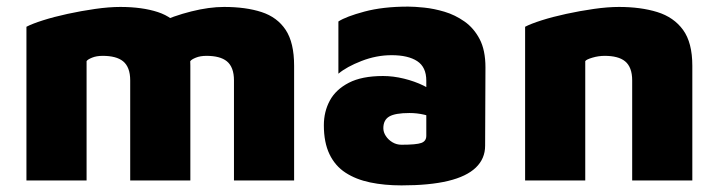

<svg xmlns="http://www.w3.org/2000/svg" viewBox="-20 -546 2175 581"><path d="M556 -347V0H374V-303Q374 -323 368.5 -337.5Q363 -352 352.5 -360.5Q342 -369 326.5 -373Q311 -377 291 -377Q272 -377 258.5 -371.5Q245 -366 242 -361V0H60V-465Q77 -474 110 -484.5Q143 -495 184.5 -504Q226 -513 268 -519Q310 -525 344 -525Q410 -525 457.5 -509.5Q505 -494 530.5 -455.5Q556 -417 556 -347ZM378 -425Q408 -453 456.5 -475.5Q505 -498 559 -511.5Q613 -525 658 -525Q724 -525 771.5 -509.5Q819 -494 844.5 -455.5Q870 -417 870 -347V0H688V-303Q688 -323 682.5 -337.5Q677 -352 666.5 -360.5Q656 -369 640.5 -373Q625 -377 605 -377Q586 -377 572.5 -371.5Q559 -366 556 -361Z M1195 15Q1143 15 1100 6Q1057 -3 1025.5 -23.5Q994 -44 977 -79.5Q960 -115 960 -167Q960 -208 978 -241.5Q996 -275 1035.5 -295.5Q1075 -316 1139 -316Q1170 -316 1202.5 -308Q1235 -300 1261.5 -287Q1288 -274 1301 -259L1304 -184Q1285 -194 1263.5 -199Q1242 -204 1219 -204Q1176 -204 1158 -193.5Q1140 -183 1140 -158Q1140 -146 1147.5 -134.5Q1155 -123 1167.5 -115.5Q1180 -108 1195 -108Q1240 -108 1255 -113.5Q1270 -119 1270 -135V-302Q1270 -343 1242.5 -361Q1215 -379 1165 -379Q1119 -379 1074 -361.5Q1029 -344 1004 -323V-481Q1027 -496 1083 -511Q1139 -526 1215 -526Q1234 -526 1263.5 -523Q1293 -520 1325 -510.5Q1357 -501 1385.5 -481Q1414 -461 1431.5 -427.5Q1449 -394 1449 -342L1448 -105Q1448 -66 1420 -39Q1392 -12 1336 1.5Q1280 15 1195 15Z M1569 -465Q1586 -474 1619 -484.5Q1652 -495 1693.5 -504Q1735 -513 1777 -519Q1819 -525 1853 -525Q1919 -525 1969 -509.5Q2019 -494 2047 -455.5Q2075 -417 2075 -347V0H1893V-303Q1893 -323 1887.5 -337.5Q1882 -352 1871.5 -360.5Q1861 -369 1845.5 -373Q1830 -377 1810 -377Q1791 -377 1772.5 -371.5Q1754 -366 1751 -361V0H1569Z"/></svg>

Font: Maven Pro Black
Style: Regular
Weight: 900
Designer: Joe Prince
Foundry: Joe Prince
Version: Version 2.103